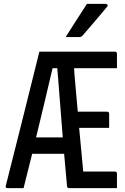

<svg xmlns="http://www.w3.org/2000/svg" viewBox="-20 -965 640 985"><path d="M101 0H18Q6 0 10 -13Q54 -185 96.5 -356.5Q139 -528 182 -700H569Q580 -700 580 -689V-615H360Q361 -604 361.5 -593.5Q362 -583 363 -572Q367 -527 371 -482Q375 -437 379 -392H529Q540 -392 540 -381V-309H386Q391 -253 396.5 -197Q402 -141 407 -85H569Q580 -85 580 -74V0H335Q325 0 324 -8Q320 -50 316.5 -92Q313 -134 309 -176H145Q134 -132 123 -88Q112 -44 101 0ZM250 -615 248 -608Q228 -521 207 -434Q186 -347 165 -260H302Q295 -349 288 -438Q281 -527 274 -615ZM426 -945H523Q529 -945 531.5 -940Q534 -935 529 -930Q505 -901 488.5 -881.5Q472 -862 453.5 -840.5Q435 -819 404 -783Q398 -775 387 -775H317Q346 -821 371 -860Q396 -899 426 -945Z"/></svg>

Font: Recursive Mn Lnr St
Style: Regular
Weight: 400
Monospace: yes
Version: Version 1.079;hotconv 1.0.112;makeotfexe 2.5.65598; ttfautoh